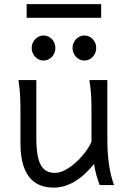

<svg xmlns="http://www.w3.org/2000/svg" viewBox="-20 -878 609 911"><path d="M426.3 -100.1Q335 12.2 234.9 12.2Q156.2 12.2 116.7 -40.5Q77.1 -93.3 77.1 -197.8V-341.8Q77.1 -393.1 75.4 -425Q73.7 -457 67.4 -498H152.3V-227.1Q152.3 -166.5 160.9 -129.6Q169.4 -92.8 188.7 -75.2Q208 -57.6 240.7 -57.6Q270 -57.6 305.2 -80.6Q340.3 -103.5 370.1 -138.2Q399.9 -172.9 414.1 -205.6V-341.8Q414.1 -394 412.4 -424.8Q410.6 -455.6 404.3 -498H489.3V-219.7Q489.3 -84.5 521 0H453.1Q444.8 -20.5 437.3 -47.4Q429.7 -74.2 426.3 -100.1ZM380.4 -709.5Q404.3 -709.5 420.4 -691.9Q436.5 -674.3 436.5 -650.4Q436.5 -634.8 429.2 -621.1Q421.9 -607.4 408.9 -599.1Q396 -590.8 380.4 -590.8Q364.7 -590.8 352.1 -599.1Q339.4 -607.4 331.8 -621.1Q324.2 -634.8 324.2 -650.4Q324.2 -666 331.8 -679.4Q339.4 -692.9 352.1 -701.2Q364.7 -709.5 380.4 -709.5ZM186.5 -709.5Q210.4 -709.5 226.6 -691.9Q242.7 -674.3 242.7 -650.4Q242.7 -634.8 235.4 -621.1Q228 -607.4 215.1 -599.1Q202.1 -590.8 186.5 -590.8Q170.9 -590.8 158.2 -599.1Q145.5 -607.4 137.9 -621.1Q130.4 -634.8 130.4 -650.4Q130.4 -666 137.9 -679.4Q145.5 -692.9 158.2 -701.2Q170.9 -709.5 186.5 -709.5ZM106.4 -858.4H460V-793.5H106.4Z"/></svg>

Font: Lesson One Light
Style: Regular
Weight: 300
Designer: But Ko, Victor Gaultney, Annie Olsen, Julie Remington, Don Collingsworth, Eric Hays, Becca Hirsbrunner
Version: Version 1.100